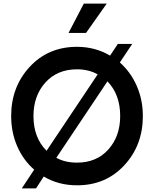

<svg xmlns="http://www.w3.org/2000/svg" viewBox="-20 -1020 855 1067"><path d="M458 -836.9H360.8L445.8 -1000H573.2ZM646 -672.9Q707 -618.7 740.5 -541.3Q773.9 -463.9 773.9 -375Q773.9 -212.9 670.9 -101.6Q567.9 9.8 408.2 9.8Q304.2 9.8 223.1 -39.1L180.2 26.9H101.1L169.9 -77.1Q108.9 -130.4 75.4 -207.8Q42 -285.2 42 -375Q42 -537.1 145 -648.4Q248 -759.8 408.2 -759.8Q508.3 -759.8 591.8 -710.9L634.8 -775.9H714.8ZM166 -375Q166 -254.9 238.8 -182.1L522.9 -606.9Q472.2 -634.8 408.2 -634.8Q298.3 -634.8 232.2 -561.3Q166 -487.8 166 -375ZM408.2 -116.2Q517.1 -116.2 582.5 -189.7Q647.9 -263.2 647.9 -375Q647.9 -495.1 577.1 -567.9L293 -143.1Q341.3 -116.2 408.2 -116.2Z"/></svg>

Font: Oakes Grotesk
Style: SemiBold
Weight: 600
Designer: Samuel Oakes
Foundry: Samuel Oakes
Version: Version 1.0 | wf-rip DC20170320